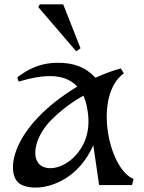

<svg xmlns="http://www.w3.org/2000/svg" viewBox="-20 -855 667 887"><path d="M60 -498 66 -478C177 -511 277 -520 337 -455C27 -267 4 -54 70 -7C132 37 324 13 411 -184L438 0H590L597 -28C478 -78 412 -415 552 -516L538 -539C505 -530 463 -515 421 -496C374 -546 321 -565 246 -565C169 -565 113 -538 60 -498ZM352 -632 272 -835H164L157 -822L332 -618ZM163 -95C123 -133 144 -228 218 -302C269 -353 321 -388 365 -413C368 -405 372 -397 375 -388C406 -275 380 -202 342 -152C286 -79 201 -60 163 -95Z"/></svg>

Font: Basteleur Moonlight
Style: Regular
Weight: 300
Designer: Keussel
Foundry: Keussel Studio
Version: Version 1.300;Glyphs 3.2 (3192)